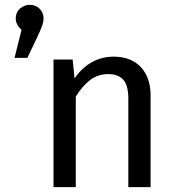

<svg xmlns="http://www.w3.org/2000/svg" viewBox="-20 -773 728 793"><path d="M160 -697Q160 -684 154.5 -668Q149 -652 134 -620L93 -534H40L69 -650Q45 -671 45 -697Q45 -721 62 -737Q79 -753 103 -753Q127 -753 143.5 -737Q160 -721 160 -697ZM602 -378V0H510V-365Q510 -421 489 -444Q468 -467 427 -467Q385 -467 353 -443Q321 -419 293 -374V0H201V-527H280L288 -449Q316 -491 357.5 -515Q399 -539 449 -539Q521 -539 561.5 -496Q602 -453 602 -378Z"/></svg>

Font: FiraGO
Style: Regular
Weight: 400
Designer: bBox Type
Foundry: bBox Type GmbH
Version: Version 1.001;April 20, 2020;FontCreator 12.0.0.2555 64-bit